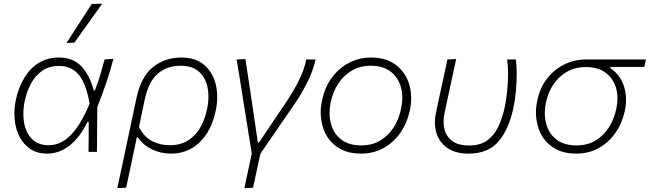

<svg xmlns="http://www.w3.org/2000/svg" viewBox="-20 -813 3478 1028"><path d="M232 9.5Q180 9.5 143.2 -14.8Q106.5 -39 85 -80Q63.5 -121 58.5 -173Q57 -188.5 57 -204.5Q57 -241 65 -279Q79 -344.5 109.8 -395.8Q140.5 -447 187.2 -476Q234 -505 296 -505Q369.5 -505 414.5 -459Q459.5 -413 481.5 -329.5H488.5Q507 -379 519 -419.5Q531 -460 540 -494.5L587 -498Q571 -434.5 548.5 -368.5Q526 -302.5 501 -239.5Q500 -119.5 499 0H454Q454.5 -41 454.8 -81.2Q455 -121.5 455 -160H448.5Q405.5 -74 350.5 -32.2Q295.5 9.5 232 9.5ZM241 -35.5Q305 -35.5 358.5 -89.5Q412 -143.5 460 -258Q440.5 -368 400.8 -414Q361 -460 296.5 -460Q243 -460 205.8 -434Q168.5 -408 145.8 -365.2Q123 -322.5 112.5 -273Q105 -237.5 105 -204Q105 -181 108.5 -158.5Q117.5 -104 150.2 -69.8Q183 -35.5 241 -35.5ZM336 -583Q370.5 -636.5 404.2 -688.5Q438 -740.5 471.5 -792L527 -793Q489.5 -740.5 452.5 -688.5Q415.5 -636.5 378 -584.5Z M608 194.5Q620 138.5 631.5 85.5Q643 32.5 655.5 -28L710 -285Q734.5 -402.5 799 -453.8Q863.5 -505 950 -505Q1027.5 -505 1073.8 -465Q1120 -425 1135.5 -360Q1143 -328 1143 -293.5Q1143 -258 1135 -219.5Q1112.5 -112.5 1049.2 -51.5Q986 9.5 895 9.5Q841 9.5 793.5 -13.5Q746 -36.5 718.5 -77H712L702 -27Q689.5 32.5 678.5 84.5Q667 136 655.5 192ZM889.5 -35.5Q946 -35.5 986.2 -60.5Q1026.5 -85.5 1051.5 -128.8Q1076.5 -172 1088 -226.5Q1096 -263 1096 -296Q1096 -320.5 1091.5 -343.5Q1081 -397 1045.5 -429Q1010 -461 947.5 -461Q874 -461 824.5 -418.2Q775 -375.5 754.5 -278.5L724 -132.5Q750.5 -81.5 792.8 -58.5Q835 -35.5 889.5 -35.5Z M1288.5 194.5Q1298 148.5 1308 103.5Q1317.5 58.5 1328 9Q1320 -41 1312 -90.5Q1304 -140 1296.5 -187.5L1282.5 -275Q1273.5 -330 1265 -385Q1256 -440 1247 -494.5L1294 -497Q1304.5 -426.5 1317.5 -342Q1330 -257.5 1341 -183L1360.5 -50.5H1367Q1406.5 -109 1444.5 -165.5Q1482.5 -222 1521 -279.5Q1556.5 -334 1582.5 -387Q1608.5 -440 1620 -494.5H1669.5Q1657 -435 1626.2 -373.8Q1595.5 -312.5 1560.5 -261Q1514 -194 1468 -126.5Q1421.5 -59 1374.5 9.5Q1363.5 59 1354.2 102Q1345 145 1335 192Z M1913 9.5Q1850 9.5 1805.2 -14Q1760.5 -37.5 1734.2 -77.5Q1708 -117.5 1700.5 -168.5Q1697 -189 1697 -210.5Q1697 -241.5 1704 -273.5Q1719 -347 1758 -398.8Q1797 -450.5 1851.2 -477.8Q1905.5 -505 1966 -505Q2047.5 -505 2099.5 -465.5Q2151.5 -426 2171 -361.5Q2181.5 -326 2181.5 -287Q2181.5 -255.5 2174.5 -222Q2159.5 -153.5 2123 -101.2Q2086.5 -49 2032.8 -19.8Q1979 9.5 1913 9.5ZM1915.5 -34.5Q1973 -34.5 2016.2 -60.8Q2059.5 -87 2087.8 -131Q2116 -175 2127 -229.5Q2134 -261 2134 -289.5Q2134 -319.5 2126.5 -346Q2112 -398.5 2071.5 -429.8Q2031 -461 1965.5 -461Q1909 -461 1864.8 -435.5Q1820.5 -410 1791.5 -366Q1762.5 -322 1751 -266.5Q1744.5 -236.5 1744.5 -208.5Q1744.5 -179 1751.5 -152.5Q1765 -99.5 1805.5 -67Q1846 -34.5 1915.5 -34.5Z M2488.5 9.5Q2419.5 9.5 2376 -20.2Q2332.5 -50 2317 -100.5Q2308.5 -127.5 2308.5 -158Q2308.5 -183.5 2314.5 -211.5Q2319 -232.5 2323 -250.5Q2326.5 -268 2330.5 -286Q2342.5 -343 2353.5 -392.5Q2364.5 -442 2375.5 -494.5L2422.5 -497Q2403 -408 2386.8 -332.2Q2370.5 -256.5 2359.5 -205Q2355 -183 2355 -162Q2355 -141 2359.5 -121.5Q2369 -82.5 2401.2 -58.2Q2433.5 -34 2491.5 -34Q2551.5 -34 2589.2 -61.8Q2627 -89.5 2648.8 -136.5Q2670.5 -183.5 2683 -242Q2690.5 -278 2695.2 -324Q2700 -370 2700.2 -415.2Q2700.5 -460.5 2695.5 -494.5H2742Q2746.5 -460 2746.5 -415Q2746.5 -369.5 2742 -322.2Q2737.5 -275 2728.5 -234Q2704.5 -120.5 2649 -55.5Q2593.5 9.5 2488.5 9.5Z M3065.5 9.5Q3002.5 9.5 2957.8 -14Q2913 -37.5 2886.8 -77.5Q2860.5 -117.5 2853 -168.5Q2849.5 -189 2849.5 -210.5Q2849.5 -241.5 2856.5 -273.5Q2870.5 -343 2909.2 -392.5Q2948 -442 3002 -468.2Q3056 -494.5 3116.5 -494.5H3438.5L3430 -454.5H3249L3247.5 -448Q3300 -414 3320.5 -352Q3332 -316.5 3332 -278Q3332 -249 3325.5 -219Q3310.5 -151.5 3274 -100Q3237.5 -48.5 3184.2 -19.5Q3131 9.5 3065.5 9.5ZM3068 -34.5Q3125.5 -34.5 3168.8 -60.8Q3212 -87 3240 -131Q3268 -175 3279.5 -229Q3286 -258.5 3286 -285.5Q3286 -315 3278.5 -341.5Q3264 -392.5 3223.2 -423.2Q3182.5 -454 3117 -454Q3060 -454 3016 -429Q2972 -404 2943.2 -361.2Q2914.5 -318.5 2903.5 -266Q2897 -236 2897 -208Q2897 -179 2904 -152.5Q2917 -99.5 2957.8 -67Q2998.5 -34.5 3068 -34.5Z"/></svg>

Font: Heraclito ExtraLight
Style: Italic
Weight: 200
Italic angle: -12°
Designer: Kostas Bartsokas (font) & Cristiano Sobral (main changes)
Foundry: Kostas Bartsokas (font) & Cristiano Sobral (main changes)
Version: Version 1.00;July 8, 2020;FontCreator 13.0.0.2655 64-bit